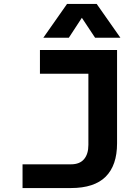

<svg xmlns="http://www.w3.org/2000/svg" viewBox="-20 -951 690 971"><path d="M94 0V-120H339Q383 -120 405 -146Q427 -172 427 -218V-698H572V-226Q572 -170 557.5 -128Q543 -86 514.5 -57.5Q486 -29 442 -14.5Q398 0 339 0ZM182 -698H560V-578H182ZM199 -760 319 -931H469L589 -760H461L394 -861L328 -760Z"/></svg>

Font: Azeret Mono Thin SemiBold
Style: Regular
Weight: 600
Version: Version 1.002